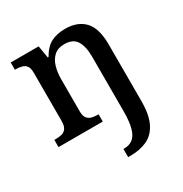

<svg xmlns="http://www.w3.org/2000/svg" viewBox="-181 -683 1008 1059"><g transform="rotate(-30 323.0 -153.5)"><path d="M330 240V188H336Q367 188 389.5 171.5Q412 155 423.5 115Q435 75 435 6V-340Q435 -404 413 -440Q391 -476 336 -476Q295 -476 270.5 -454Q246 -432 235.5 -395.5Q225 -359 225 -316V-112Q225 -83 236 -69Q247 -55 264.5 -50.5Q282 -46 304 -46H307V0H25V-46H33Q56 -46 73.5 -50.5Q91 -55 101.5 -70.5Q112 -86 112 -117V-423Q112 -453 101.5 -467Q91 -481 73 -485.5Q55 -490 33 -490H30V-536H208L221 -458H226Q255 -509 292.5 -528Q330 -547 382 -547Q461 -547 504.5 -501Q548 -455 548 -352V8Q548 97 522 148Q496 199 450.5 219.5Q405 240 346 240Z"/></g></svg>

Font: Noto Rashi Hebrew Medium
Style: Regular
Weight: 500
Version: Version 1.006